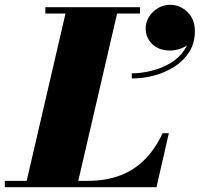

<svg xmlns="http://www.w3.org/2000/svg" viewBox="-70 -780 832 800"><path d="M35 0 209 -750H424L250 0ZM-50 0V-26.5H295Q373.5 -26.5 432.8 -49.8Q492 -73 535 -117.2Q578 -161.5 607.5 -225H633.5L582 0ZM119 -723.5V-750H513.5V-723.5ZM479 -453V-474.5Q518 -474.5 560.2 -484.8Q602.5 -495 638.8 -516.2Q675 -537.5 697.8 -571Q720.5 -604.5 720.5 -650.5H741.5Q741.5 -622.5 724.8 -604.5Q708 -586.5 684.2 -578Q660.5 -569.5 639 -569.5Q592 -569.5 564.5 -596.2Q537 -623 537 -662.5Q537 -688 551 -710.2Q565 -732.5 588.2 -746.2Q611.5 -760 638.5 -760Q680 -760 711 -730Q742 -700 742 -650.5Q742 -601 718.8 -564Q695.5 -527 657 -502.2Q618.5 -477.5 572 -465.2Q525.5 -453 479 -453Z"/></svg>

Font: Bodoni Moda 9pt Black
Style: Italic
Weight: 900
Italic angle: -13°
Designer: Owen Earl
Foundry: indestructible type
Version: Version 2.004